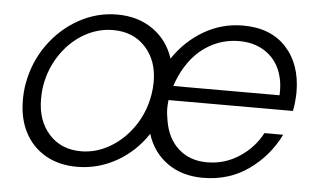

<svg xmlns="http://www.w3.org/2000/svg" viewBox="-44 -627 1171 704"><g transform="rotate(5 541.0 -274.5)"><path d="M1040 -332Q1040 -321 1038 -297Q1037 -284 1033 -263H575Q573 -243 573 -233Q573 -214 578 -187Q589 -122 630.5 -85Q672 -48 735 -48Q800 -48 853.5 -83Q907 -118 936 -173H1005Q965 -92 892.5 -41Q820 10 725 10Q648 10 594 -28.5Q540 -67 519 -134Q475 -67 407 -28.5Q339 10 261 10Q195 10 145.5 -18.5Q96 -47 69.5 -98Q43 -149 43 -216Q43 -251 48 -277Q62 -357 107.5 -421Q153 -485 219.5 -522Q286 -559 361 -559Q438 -559 493 -520Q548 -481 569 -415Q613 -481 679.5 -520Q746 -559 824 -559Q926 -559 983 -497Q1040 -435 1040 -332ZM511 -277Q515 -300 515 -325Q515 -403 470 -452Q425 -501 351 -501Q295 -501 244.5 -472Q194 -443 159 -391.5Q124 -340 113 -277Q109 -254 109 -227Q109 -147 153.5 -97.5Q198 -48 271 -48Q327 -48 378 -78Q429 -108 464.5 -160Q500 -212 511 -277ZM979 -316Q981 -355 973 -384Q959 -439 917 -470Q875 -501 815 -501Q755 -501 704.5 -471.5Q654 -442 621 -388Q601 -356 588 -316Z"/></g></svg>

Font: Open Sauce One Light Italic
Style: Regular
Weight: 300
Italic angle: -10°
Designer: Alfredo Marco Pradil
Foundry: Creative Sauce Fz LLC
Version: Version 1.477